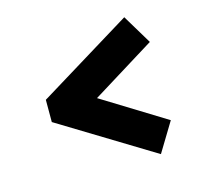

<svg xmlns="http://www.w3.org/2000/svg" viewBox="-87 -694 844 775"><g transform="rotate(-15 335.0 -307.0)"><path d="M494 -21 102 -260V-353L494 -593L568 -470L198 -241V-371L568 -143Z"/></g></svg>

Font: Gabarito ExtraBold
Style: Regular
Weight: 800
Designer: Leandro Assis / Alvaro Franca / Felipe Casaprima
Foundry: Naipe Foundry
Version: Version 1.000